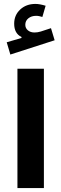

<svg xmlns="http://www.w3.org/2000/svg" viewBox="-20 -958 312 978"><path d="M203.6 -607.9V0H68.8V-607.9ZM212.4 -928.7 195.8 -871.6Q188 -874 180.2 -875.7Q172.4 -877.4 164.1 -877.4Q140.1 -877.4 124.5 -864.7Q108.9 -852.1 108.9 -832Q108.9 -814.5 122.1 -803.5Q135.3 -792.5 155.8 -792.5Q171.4 -792.5 187.5 -797.4L239.7 -814.5L258.3 -752.9L32.7 -680.2L14.2 -742.7L89.4 -764.6V-769.5Q52.2 -787.6 52.2 -837.4Q52.2 -880.9 82.8 -909.4Q113.3 -938 160.6 -938Q182.1 -938 212.4 -928.7Z"/></svg>

Font: Estedad-FD Bold
Style: Regular
Weight: 700
Designer: Amin Abedi
Version: Version 7.3